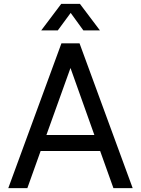

<svg xmlns="http://www.w3.org/2000/svg" viewBox="-20 -977 732 997"><path d="M569 0H669L393 -752H299L23 0H122L191 -193H500ZM194 -819H280L347 -910L413 -819H499L395 -957H298ZM221 -276 346 -624 470 -276Z"/></svg>

Font: Hibana 45 SubMedium
Style: Regular
Weight: 500
Width: 6
Designer: pygmalion
Foundry: ybstudio
Version: Version 2021.007;FEAKit 1.0